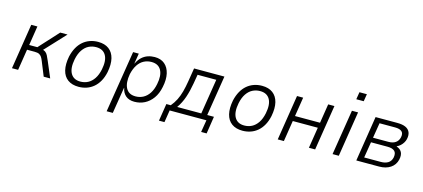

<svg xmlns="http://www.w3.org/2000/svg" viewBox="-65 -1273 4460 2023"><g transform="rotate(15 2165.0 -261.5)"><path d="M57 0 135 -494H202L169 -283H258L451 -494H531L311 -258L302 -276Q333 -271 349 -259.5Q365 -248 375.5 -227.5Q386 -207 401 -172L474 0H403L341 -153Q331 -179 320.5 -195Q310 -211 293 -220Q276 -229 243 -229H160L124 0Z M784 8Q712 8 666 -25.5Q620 -59 604.5 -122.5Q589 -186 606 -274Q619 -331 643 -374Q667 -417 700.5 -445.5Q734 -474 775.5 -488.5Q817 -503 864 -503Q936 -503 981.5 -469Q1027 -435 1042.5 -372Q1058 -309 1041 -221Q1029 -164 1005 -121Q981 -78 947.5 -49.5Q914 -21 872.5 -6.5Q831 8 784 8ZM788 -50Q833 -50 870.5 -69.5Q908 -89 935.5 -130Q963 -171 976 -234Q996 -334 964.5 -389Q933 -444 858 -444Q814 -444 776.5 -425Q739 -406 711.5 -365.5Q684 -325 671 -262Q651 -161 682.5 -105.5Q714 -50 788 -50Z M1138 180 1246 -494H1308L1290 -382H1292Q1313 -426 1342 -452.5Q1371 -479 1406.5 -491Q1442 -503 1481 -503Q1548 -503 1590 -467.5Q1632 -432 1646.5 -368.5Q1661 -305 1643 -220Q1628 -145 1591.5 -94.5Q1555 -44 1504.5 -18Q1454 8 1393 8Q1334 8 1298.5 -22Q1263 -52 1253 -105L1251 -106L1205 180ZM1390 -50Q1436 -50 1474 -70.5Q1512 -91 1539 -132Q1566 -173 1578 -234Q1598 -331 1567.5 -387.5Q1537 -444 1461 -444Q1416 -444 1378 -424Q1340 -404 1313.5 -363.5Q1287 -323 1273 -262Q1255 -164 1285 -107Q1315 -50 1390 -50Z M1696 133 1726 -56H1774Q1806 -94 1827.5 -137Q1849 -180 1863 -232Q1877 -284 1887 -346L1911 -494H2242L2172 -56H2245L2216 133H2156L2178 0H1777L1756 133ZM1844 -56H2107L2168 -439H1964L1947 -339Q1933 -256 1909 -185Q1885 -114 1844 -56Z M2572 8Q2500 8 2454 -25.5Q2408 -59 2392.5 -122.5Q2377 -186 2394 -274Q2407 -331 2431 -374Q2455 -417 2488.5 -445.5Q2522 -474 2563.5 -488.5Q2605 -503 2652 -503Q2724 -503 2769.5 -469Q2815 -435 2830.5 -372Q2846 -309 2829 -221Q2817 -164 2793 -121Q2769 -78 2735.5 -49.5Q2702 -21 2660.5 -6.5Q2619 8 2572 8ZM2576 -50Q2621 -50 2658.5 -69.5Q2696 -89 2723.5 -130Q2751 -171 2764 -234Q2784 -334 2752.5 -389Q2721 -444 2646 -444Q2602 -444 2564.5 -425Q2527 -406 2499.5 -365.5Q2472 -325 2459 -262Q2439 -161 2470.5 -105.5Q2502 -50 2576 -50Z M2956 0 3034 -494H3101L3068 -285H3341L3374 -494H3442L3364 0H3296L3332 -228H3059L3023 0Z M3646 -623 3659 -703H3740L3727 -623ZM3554 0 3633 -494H3700L3622 0Z M3813 0 3891 -494H4127Q4185 -494 4219.5 -478Q4254 -462 4267 -431Q4280 -400 4270 -355Q4265 -334 4253 -314.5Q4241 -295 4224 -279.5Q4207 -264 4185 -254L4186 -252Q4227 -238 4243 -207Q4259 -176 4248 -126Q4234 -66 4184.5 -33Q4135 0 4062 0ZM3885 -52H4066Q4113 -52 4144 -70.5Q4175 -89 4185 -130Q4195 -180 4171 -202.5Q4147 -225 4094 -225H3913ZM3921 -277H4090Q4137 -277 4166.5 -297.5Q4196 -318 4205 -358Q4214 -402 4191 -422Q4168 -442 4118 -442H3948Z"/></g></svg>

Font: Nunito Sans 7pt SemiCondensed Light
Style: Italic
Weight: 300
Width: 4
Italic angle: -9°
Designer: Vernon Adams
Foundry: Vernon Adams
Version: Version 3.101;gftools[0.9.27]